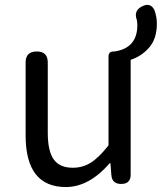

<svg xmlns="http://www.w3.org/2000/svg" viewBox="-20 -754 663 787"><path d="M515.6 -508.8V-38.1Q515.6 0 476.6 0Q439.5 0 436.5 -36.1L432.6 -85H429.7Q344.7 12.7 250 12.7Q85 12.7 85 -199.2V-498Q85 -543 130.9 -543Q175.8 -543 175.8 -498V-210Q175.8 -134.8 200.2 -100.6Q224.6 -66.4 278.3 -66.4Q319.3 -66.4 352.5 -87.4Q385.7 -108.4 424.8 -158.2V-522.5Q424.8 -543 446.3 -543H449.2Q543 -556.6 543 -651.4Q543 -658.2 541 -671.9Q526.4 -710.9 563.5 -728.5Q597.7 -745.1 613.3 -711.9Q623 -684.6 623 -657.2Q623 -595.7 591.8 -559.6Q560.5 -523.4 515.6 -508.8Z"/></svg>

Font: GenSenMaruGothic TW TTF Regular
Style: Regular
Weight: 400
Version: Version 1.301